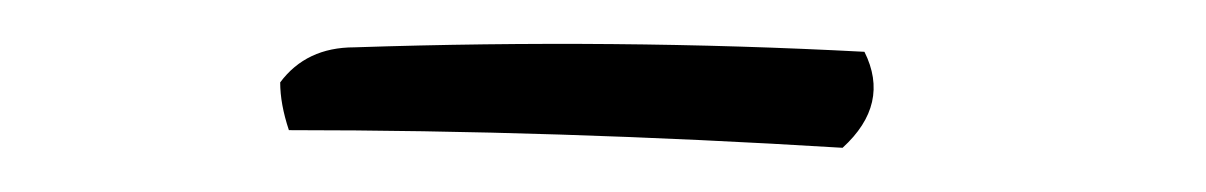

<svg xmlns="http://www.w3.org/2000/svg" viewBox="-20 -406 540 86"><path d="M138.7 -384.8Q255.9 -388.7 367.2 -382.8Q378.9 -359.4 357.4 -339.8Q228.5 -347.7 109.4 -347.7Q105.5 -359.4 105.5 -369.1Q117.2 -384.8 138.7 -384.8Z"/></svg>

Font: BoLeHuaiShuti
Style: Regular
Weight: 400
Designer: Aston.linsen@gmail.com
Foundry: BoLe
Version: Version 1.00 June 15, 2016, initial release